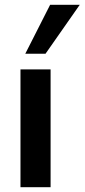

<svg xmlns="http://www.w3.org/2000/svg" viewBox="-20 -777 351 797"><path d="M65 0V-489H190V0ZM85 -554 188 -757H311L169 -554Z"/></svg>

Font: Nunito Sans 12pt ExtraLight 12pt
Style: Bold
Weight: 700
Version: Version 3.101;gftools[0.9.27]